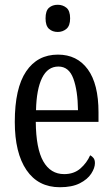

<svg xmlns="http://www.w3.org/2000/svg" viewBox="-20 -775 471 805"><path d="M231 10Q140 10 91 -62Q42 -134 42 -264Q42 -405 89.5 -475.5Q137 -546 223 -546Q303 -546 348 -484.5Q393 -423 393 -304V-264H130Q131 -152 161.5 -98.5Q192 -45 249 -45Q290 -45 317 -68.5Q344 -92 358 -124Q366 -120 372 -112.5Q378 -105 378 -91Q378 -71 362.5 -47Q347 -23 314.5 -6.5Q282 10 231 10ZM307 -313Q306 -395 287.5 -445.5Q269 -496 225 -496Q180 -496 156.5 -448.5Q133 -401 131 -313ZM222 -641Q200 -641 185.5 -654Q171 -667 171 -698Q171 -730 185.5 -742.5Q200 -755 222 -755Q243 -755 258.5 -742.5Q274 -730 274 -698Q274 -667 258.5 -654Q243 -641 222 -641Z"/></svg>

Font: Noto Serif Ethiopic ExtraCondensed
Style: Regular
Weight: 400
Width: 2
Designer: Monotype Design Team
Foundry: Monotype Imaging Inc.
Version: Version 2.102; ttfautohint (v1.8.4.7-5d5b)